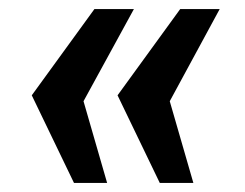

<svg xmlns="http://www.w3.org/2000/svg" viewBox="-20 -466 540 423"><path d="M164 -243 275 -446H188L50 -256L143 -63H216ZM354 -243 464 -446H377L239 -256L332 -63H406Z"/></svg>

Font: United Sans
Style: Bold Italic
Weight: 700
Italic angle: -8°
Designer: Pablo Impallari, Rodrigo Fuenzalida (Modified by Dan O. Williams)
Version: Version 1.000;PS 001.000;hotconv 1.0.88;makeotf.lib2.5.64775